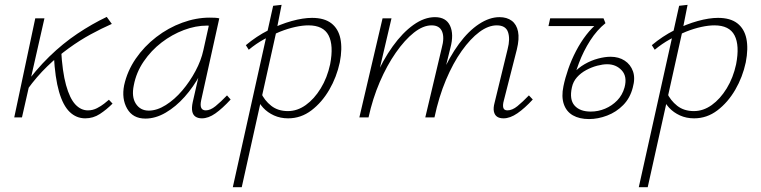

<svg xmlns="http://www.w3.org/2000/svg" viewBox="-20 -486 3151 795"><path d="M93 -115 76 -125Q128 -197 184 -251.5Q240 -306 300.5 -346.5Q361 -387 422 -416L443 -387Q400 -368 355 -343.5Q310 -319 264.5 -286Q219 -253 175.5 -211Q132 -169 93 -115ZM39 0 126 -410H164L71 0ZM333 4Q296 4 268.5 -22.5Q241 -49 224.5 -106Q208 -163 203 -255L233 -281Q238 -189 253.5 -133.5Q269 -78 292 -53.5Q315 -29 344 -29Q364 -29 381.5 -38Q399 -47 411.5 -57Q424 -67 431 -73L446 -57Q421 -32 393.5 -14Q366 4 333 4Z M582 5Q530 5 506.5 -36Q483 -77 494 -133Q507 -192 542 -243Q577 -294 627 -332.5Q677 -371 734.5 -392Q792 -413 848 -413Q860 -413 870 -412.5Q880 -412 888 -410L813 -71Q804 -29 832 -29Q851 -29 872.5 -46.5Q894 -64 920 -91L935 -74Q901 -37 872 -16.5Q843 4 816 4Q800 4 789.5 -3Q779 -10 776 -25Q773 -40 778 -63L819 -243L846 -277Q835 -226 808 -176Q781 -126 744.5 -85Q708 -44 666 -19.5Q624 5 582 5ZM596 -28Q630 -28 666.5 -51Q703 -74 734.5 -111Q766 -148 789.5 -192Q813 -236 822 -278L848 -395L868 -378Q863 -379 854 -379.5Q845 -380 837 -380Q790 -380 741 -361.5Q692 -343 649 -310Q606 -277 575 -231.5Q544 -186 534 -133Q524 -85 542.5 -56.5Q561 -28 596 -28Z M944 289 1111 -462 1146 -466 1123 -350 981 289ZM1173 4Q1141 4 1114.5 -8Q1088 -20 1069.5 -40Q1051 -60 1042 -86L1060 -103Q1075 -70 1103 -48Q1131 -26 1172 -26Q1211 -26 1246 -51Q1281 -76 1308 -120Q1335 -164 1347 -220Q1362 -298 1340.5 -339.5Q1319 -381 1257 -381Q1233 -381 1203 -374.5Q1173 -368 1140 -355Q1107 -342 1073.5 -323.5Q1040 -305 1010 -280L998 -299Q1042 -336 1091.5 -361Q1141 -386 1188 -399Q1235 -412 1272 -412Q1323 -412 1352 -389.5Q1381 -367 1389.5 -326Q1398 -285 1387 -228Q1374 -167 1343.5 -114.5Q1313 -62 1269.5 -29Q1226 4 1173 4Z M2065 4Q2048 4 2038 -3Q2028 -10 2025 -24.5Q2022 -39 2028 -61L2082 -283Q2093 -325 2083.5 -353Q2074 -381 2037 -381Q2002 -381 1965 -353.5Q1928 -326 1892 -275.5Q1856 -225 1826.5 -155Q1797 -85 1779 0H1751Q1773 -97 1807 -174Q1841 -251 1880.5 -304.5Q1920 -358 1963.5 -386.5Q2007 -415 2048 -415Q2079 -415 2099 -400Q2119 -385 2125 -355.5Q2131 -326 2120 -281L2066 -69Q2061 -51 2064 -40Q2067 -29 2081 -29Q2101 -29 2122.5 -46.5Q2144 -64 2170 -91L2186 -74Q2153 -38 2122.5 -17Q2092 4 2065 4ZM1468 0 1564 -410H1601L1505 0ZM1480 0Q1500 -86 1532.5 -161.5Q1565 -237 1606 -294Q1647 -351 1692 -383Q1737 -415 1781 -415Q1827 -415 1843.5 -379.5Q1860 -344 1845 -288L1774 0H1741L1809 -287Q1821 -330 1810.5 -355.5Q1800 -381 1767 -381Q1732 -381 1694 -351Q1656 -321 1619 -268Q1582 -215 1552.5 -146.5Q1523 -78 1506 0Z M2419 7Q2379 7 2352 -8.5Q2325 -24 2314.5 -55Q2304 -86 2313 -129Q2320 -163 2333 -200.5Q2346 -238 2365 -274.5Q2384 -311 2407.5 -341.5Q2431 -372 2457 -392L2487 -390Q2452 -362 2424 -318.5Q2396 -275 2377 -224.5Q2358 -174 2348 -124Q2337 -74 2359 -49Q2381 -24 2426 -24Q2457 -24 2485.5 -36Q2514 -48 2535.5 -70Q2557 -92 2566 -124Q2578 -169 2554.5 -194.5Q2531 -220 2494 -220Q2476 -220 2453 -214Q2430 -208 2407.5 -196Q2385 -184 2369 -166Q2353 -148 2348 -124L2323 -126Q2332 -158 2353 -181.5Q2374 -205 2401 -220.5Q2428 -236 2456.5 -243.5Q2485 -251 2508 -251Q2542 -251 2566.5 -235Q2591 -219 2601 -190.5Q2611 -162 2600 -123Q2589 -80 2560.5 -51Q2532 -22 2494 -7.5Q2456 7 2419 7ZM2251 -378 2258 -410H2479L2487 -390L2461 -378Z M2625 289 2792 -462 2827 -466 2804 -350 2662 289ZM2854 4Q2822 4 2795.5 -8Q2769 -20 2750.5 -40Q2732 -60 2723 -86L2741 -103Q2756 -70 2784 -48Q2812 -26 2853 -26Q2892 -26 2927 -51Q2962 -76 2989 -120Q3016 -164 3028 -220Q3043 -298 3021.5 -339.5Q3000 -381 2938 -381Q2914 -381 2884 -374.5Q2854 -368 2821 -355Q2788 -342 2754.5 -323.5Q2721 -305 2691 -280L2679 -299Q2723 -336 2772.5 -361Q2822 -386 2869 -399Q2916 -412 2953 -412Q3004 -412 3033 -389.5Q3062 -367 3070.5 -326Q3079 -285 3068 -228Q3055 -167 3024.5 -114.5Q2994 -62 2950.5 -29Q2907 4 2854 4Z"/></svg>

Font: Ysabeau ExtraLight
Style: Italic
Weight: 250
Italic angle: -12°
Version: Version 2.000;gftools[0.9.27.dev2+g8671c4b]